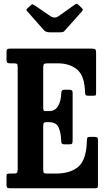

<svg xmlns="http://www.w3.org/2000/svg" viewBox="-20 -1011 570 1031"><path d="M51 -671H34.5Q21 -671 18 -675.8Q15 -680.5 15 -693V-730Q15 -743 18.8 -746.5Q22.5 -750 35 -750H470.5Q487 -750 491.5 -746Q496 -742 496 -726V-516.5Q496 -504 494.8 -500.5Q493.5 -497 480.5 -497H453Q442 -497 439.5 -501.8Q437 -506.5 436.5 -516.5Q434.5 -603.5 394.5 -637.2Q354.5 -671 290 -671H236Q222 -671 217 -667.2Q212 -663.5 212 -648.5V-438.5Q212 -414.5 219.5 -414.5H244.5Q276 -414.5 292 -442Q308 -469.5 309 -510.5Q309 -529 323.5 -529H351.5Q362.5 -529 366.2 -525.5Q370 -522 370 -511.5V-256.5Q370 -244 367 -240Q364 -236 352.5 -236H324.5Q317 -236 312.8 -240Q308.5 -244 308.5 -255.5Q307.5 -296.5 295 -325.8Q282.5 -355 243 -355H226.5Q218 -355 215 -350Q212 -345 212 -331V-100.5Q212 -85.5 216 -82.2Q220 -79 235.5 -79H280Q359 -79 401.8 -116.8Q444.5 -154.5 446.5 -256Q447 -268.5 449.5 -272.2Q452 -276 462.5 -276H486.5Q498 -276 502 -273Q506 -270 506 -258V-18Q506 -6 503 -3Q500 0 488 0H36.5Q24 0 19.5 -2.5Q15 -5 15 -18V-64.5Q15 -75.5 18.5 -77.2Q22 -79 33 -79H49.5Q67 -79 71 -83Q75 -87 75 -105V-650.5Q75 -665.5 70.5 -668.2Q66 -671 51 -671ZM214 -851 128 -948.5Q122.5 -954 122 -957.8Q121.5 -961.5 127.5 -966.5L145 -982.5Q152.5 -988.5 155.5 -987.8Q158.5 -987 166.5 -982L250.5 -924.5Q273.5 -909 295 -924.5L383 -987Q390 -992 393.8 -990.5Q397.5 -989 403.5 -983L417.5 -969.5Q424 -963 424.8 -959.5Q425.5 -956 419.5 -949.5L329.5 -848.5Q324.5 -842.5 320 -840Q315.5 -837.5 304 -837.5H248.5Q234.5 -837.5 227.2 -841Q220 -844.5 214 -851Z"/></svg>

Font: Besley* Condensed Semi
Style: Regular
Weight: 600
Width: 3
Designer: Owen Earl
Foundry: indestructible type*
Version: Version 3.000; ttfautohint (v1.8.3)